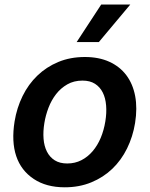

<svg xmlns="http://www.w3.org/2000/svg" viewBox="-20 -799 648 830"><path d="M43 -273.8Q52.6 -332.7 77.6 -383.7Q102.6 -434.7 141.5 -472.1Q180.4 -509.6 232.1 -531.1Q283.7 -552.6 346.9 -552.6Q407.3 -552.6 452.6 -532Q497.9 -511.4 526.1 -473.9Q554.3 -436.4 564.3 -383.9Q574.2 -331.3 563.9 -267Q554.3 -208.1 529.3 -157.3Q504.3 -106.5 465.4 -69.2Q426.5 -32 374.6 -10.7Q322.8 10.7 259.9 10.7Q180 10.7 126.1 -25.2Q71 -61.8 50.1 -124.3Q29.1 -186.8 43 -273.8ZM270.6 -92.3Q304.3 -92.3 331.9 -106.5Q359.4 -120.7 380.5 -145.4Q401.6 -170.1 415.5 -203.3Q429.3 -236.5 435.4 -274.5Q441.4 -311.1 438.7 -343.2Q436.1 -375.4 424.2 -399.1Q412.3 -422.9 390.6 -436.8Q369 -450.6 336.6 -450.6Q299.4 -450.6 271 -434.3Q242.5 -418 222.3 -391.9Q202.1 -365.8 189.6 -333.1Q177.2 -300.4 171.9 -267.8Q165.8 -231.2 168.3 -199.2Q170.8 -167.3 182.9 -143.5Q195 -119.7 216.6 -106Q238.3 -92.3 270.6 -92.3ZM311.4 -617.2 417.6 -779.5H543.3L407.3 -617.2Z"/></svg>

Font: Inter P Semi Bold
Style: Italic
Weight: 600
Italic angle: 9.39999°
Designer: Rasmus Andersson
Foundry: rsms
Version: Version 3.018;git-588b23468